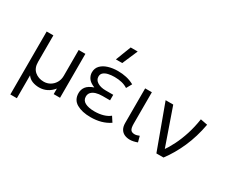

<svg xmlns="http://www.w3.org/2000/svg" viewBox="-142 -1190 2176 1836"><g transform="rotate(30 946.5 -272.0)"><path d="M82 210V-485H156V-192Q156 -124.5 196.5 -89.8Q237 -55 296.5 -55Q333 -55 364.8 -73.2Q396.5 -91.5 416 -124.5Q435.5 -157.5 435.5 -201V-485H509.5V0H439.5V-61.5Q407.5 -22.5 368.8 -3.8Q330 15 286 15Q245 15 210.5 1.8Q176 -11.5 154 -42.5V210Z M853.5 15Q758.5 15 699.2 -19.5Q640 -54 640 -128Q640 -167.5 662.8 -198.2Q685.5 -229 744 -249.5Q691 -271 671.2 -301Q651.5 -331 651.5 -363.5Q651.5 -409.5 680.5 -439.5Q709.5 -469.5 757.5 -484.2Q805.5 -499 862.5 -499Q912 -499 956 -489.2Q1000 -479.5 1042.5 -456.5L1009 -396.5Q980.5 -415.5 943.8 -424.5Q907 -433.5 863 -433.5Q826.5 -433.5 795.2 -426.5Q764 -419.5 745 -403.5Q726 -387.5 726 -360Q726 -322.5 761.5 -300.8Q797 -279 852 -279H936V-218H853Q812.5 -218 782 -208.8Q751.5 -199.5 734.2 -180.8Q717 -162 717 -133.5Q717 -92 755 -71.8Q793 -51.5 859.5 -51.5Q910.5 -51.5 954 -64Q997.5 -76.5 1026 -100.5L1063 -43.5Q1018.5 -13.5 966.5 0.8Q914.5 15 853.5 15ZM788.5 -585 854 -754.5H931.5L858.5 -585Z M1287.5 14Q1253.5 14 1226.8 1.8Q1200 -10.5 1184.8 -36.5Q1169.5 -62.5 1169.5 -103V-485H1243.5V-138.5Q1243.5 -91 1256.2 -72.5Q1269 -54 1301 -54Q1312 -54 1325 -57.5Q1338 -61 1351.5 -66.5L1368.5 -3Q1348.5 4.5 1327.5 9.2Q1306.5 14 1287.5 14Z M1573.5 0 1395.5 -485H1479.5L1632.5 -46.5L1613 -63Q1648.5 -113 1681.2 -178.2Q1714 -243.5 1739.5 -323Q1765 -402.5 1779 -495L1856.5 -480Q1830 -335 1776.8 -214.8Q1723.5 -94.5 1652 0Z"/></g></svg>

Font: Geologica Roman ExtraLight
Style: Regular
Weight: 250
Designer: Sindre Bremnes, Frode Helland
Foundry: Monokrom Skriftforlag AS
Version: Version 1.010;gftools[0.9.28]